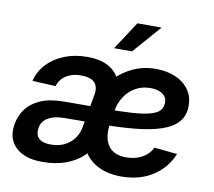

<svg xmlns="http://www.w3.org/2000/svg" viewBox="-83 -857 1078 965"><g transform="rotate(10 455.5 -375.0)"><path d="M190.4 8.3Q101.1 8.3 55.2 -35.9Q9.3 -80.1 22 -154.3Q29.3 -198.2 54.9 -232.9Q80.6 -267.6 127.2 -288.1Q173.8 -308.6 242.7 -309.1Q268.6 -309.6 292.7 -309.6Q316.9 -309.6 343.8 -309.6Q370.6 -309.6 403.8 -310.1L393.6 -229Q359.9 -229 325 -228.8Q290 -228.5 257.8 -228Q210.9 -227.5 180.2 -209.5Q149.4 -191.4 144 -157.2Q138.2 -121.6 157.5 -103.3Q176.8 -85 217.8 -85Q258.8 -85 288.8 -100.1Q318.8 -115.2 337.2 -140.6Q355.5 -166 360.8 -195.8L391.6 -368.7Q398.9 -411.1 378.4 -432.4Q357.9 -453.6 307.1 -453.6Q278.3 -453.6 254.4 -444.3Q230.5 -435.1 214.4 -418.5Q198.2 -401.9 191.9 -378.4L72.8 -384.3Q85 -434.1 119.9 -471.4Q154.8 -508.8 207.3 -529.8Q259.8 -550.8 323.7 -550.8Q387.7 -550.8 429.4 -529.1Q471.2 -507.3 489 -468Q506.8 -428.7 497.6 -375.5L460.4 -151.4L452.1 -147.5Q436 -101.1 400.9 -66.2Q365.7 -31.2 313 -11.5Q260.3 8.3 190.4 8.3ZM595.2 11.7Q521.5 11.7 470 -16.8Q418.5 -45.4 393.3 -99.6Q368.2 -153.8 373.5 -230.5Q377.4 -299.8 401.4 -358.2Q425.3 -416.5 465.8 -460Q506.3 -503.4 559.3 -527.3Q612.3 -551.3 674.3 -551.3Q730.5 -551.3 774.2 -532.5Q817.9 -513.7 842.8 -479Q867.7 -444.3 867.7 -395.5Q867.7 -346.7 839.8 -314.5Q812 -282.2 756.6 -263.4Q701.2 -244.6 619.1 -236.8Q537.1 -229 427.7 -229L441.4 -309.1Q533.7 -309.1 593.3 -313Q652.8 -316.9 686.8 -326.7Q720.7 -336.4 734.4 -352.5Q748 -368.7 748 -393.1Q748 -420.4 725.1 -436Q702.1 -451.7 663.1 -451.7Q622.1 -451.7 588.9 -433.3Q555.7 -415 533.4 -381.6Q511.2 -348.1 503.9 -303.2Q500 -280.8 497.1 -262.2Q494.1 -243.7 492.4 -229.7Q490.7 -215.8 490.7 -206.1Q490.7 -147 519.3 -117.2Q547.9 -87.4 603 -87.4Q649.4 -87.4 684.6 -107.2Q719.7 -127 734.9 -160.2L852.1 -148.4Q822.3 -74.7 755.4 -31.5Q688.5 11.7 595.2 11.7ZM448.2 -617.2 542 -760.7H665.5L540 -617.2Z"/></g></svg>

Font: Inter 17pt SemiBold
Style: Italic
Weight: 600
Italic angle: -9.3988°
Version: Version 4.001;git-66647c0bb